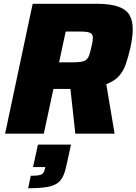

<svg xmlns="http://www.w3.org/2000/svg" viewBox="-20 -708 723 1017"><path d="M7 0 153 -688H490Q565 -688 607.5 -672.5Q650 -657 666.5 -627.5Q683 -598 683 -554Q683 -511 670 -452Q659 -405 646.5 -368.5Q634 -332 610.5 -305.5Q587 -279 543 -262L587 0H379L353 -237H263L212 0ZM293 -378H366Q403 -378 421.5 -383.5Q440 -389 448.5 -406.5Q457 -424 464 -459Q468 -474 470 -486.5Q472 -499 472 -507Q472 -527 457.5 -534Q443 -541 402 -541H328ZM129 289 143 223Q188 223 201 215.5Q214 208 218 185L220 177H155L181 58H356L336 150Q328 191 317.5 217.5Q307 244 287 260Q267 276 229.5 282.5Q192 289 129 289Z"/></svg>

Font: Saira ExtraBold
Style: Italic
Weight: 800
Italic angle: -12°
Designer: Hector Gatti with collaboration of the Omnibus-Type team
Foundry: Omnibus-Type
Version: Version 1.100; ttfautohint (v1.8.3)